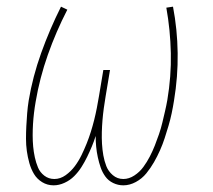

<svg xmlns="http://www.w3.org/2000/svg" viewBox="-20 -548 640 576"><path d="M141 8Q122 8 106.5 -1.5Q91 -11 82 -26Q73 -41 68 -59Q63 -77 60.5 -95Q58 -113 58 -132Q58 -151 59 -170Q60 -189 61.5 -208Q63 -227 66 -246Q78 -318 103.5 -389Q129 -460 163 -528L182 -519Q148 -453 123.5 -383.5Q99 -314 87 -243Q84 -226 82 -209Q80 -192 79 -175.5Q78 -159 78 -142Q78 -125 79.5 -108.5Q81 -92 84.5 -76Q88 -60 94 -45.5Q100 -31 113 -21Q126 -11 143 -11Q161 -11 177 -22.5Q193 -34 204.5 -49.5Q216 -65 224.5 -82.5Q233 -100 240 -117.5Q247 -135 252.5 -152.5Q258 -170 262.5 -188Q267 -206 270.5 -224Q274 -242 277 -260L290 -338H310L297 -260Q294 -242 291.5 -224Q289 -206 287.5 -188Q286 -170 285.5 -152Q285 -134 286 -116.5Q287 -99 290 -82Q293 -65 299 -49.5Q305 -34 318.5 -22.5Q332 -11 350 -11Q367 -11 383 -21.5Q399 -32 410 -47Q421 -62 429.5 -78.5Q438 -95 444.5 -111.5Q451 -128 457 -145.5Q463 -163 467 -180Q471 -197 475 -214Q479 -231 482 -248Q494 -319 492.5 -388.5Q491 -458 479 -525L499 -528Q512 -460 513 -389Q514 -318 502 -246Q499 -227 495 -208Q491 -189 485.5 -170.5Q480 -152 474 -133.5Q468 -115 460 -97Q452 -79 442 -61.5Q432 -44 419 -28Q406 -12 387.5 -2Q369 8 350 8Q334 8 319.5 1Q305 -6 296 -18.5Q287 -31 282 -45.5Q277 -60 273.5 -76Q270 -92 268.5 -108Q267 -124 267 -140Q262 -124 255.5 -108.5Q249 -93 241.5 -77.5Q234 -62 224.5 -47Q215 -32 202.5 -19.5Q190 -7 173.5 0.5Q157 8 141 8Z"/></svg>

Font: Iosevka Thin Extended
Style: Italic
Weight: 100
Width: 7
Italic angle: -9°
Monospace: yes
Designer: Belleve Invis
Foundry: Belleve Invis
Version: Version 32.5.0; ttfautohint (v1.8.4)